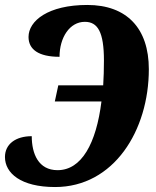

<svg xmlns="http://www.w3.org/2000/svg" viewBox="-22 -744 630 774"><path d="M200 10C437 10 578 -218 578 -465C578 -630 489 -724 330 -724C172 -724 93 -660 93 -595C93 -545 133 -515 218 -515C218 -593 259 -656 320 -656C372 -656 397 -615 397 -500C397 -465 396 -432 394 -400H213L199 -335H387C366 -166 307 -58 210 -58C133 -58 106 -124 106 -195C41 -195 -2 -163 -2 -111C-2 -46 62 10 200 10Z"/></svg>

Font: Noto Serif ExtraCondensed Black
Style: Italic
Weight: 900
Width: 2
Italic angle: -12°
Designer: Monotype Design Team
Foundry: Monotype Imaging Inc.
Version: Version 2.014